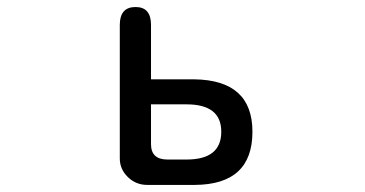

<svg xmlns="http://www.w3.org/2000/svg" viewBox="-20 -519 1040 547"><path d="M699.2 -143.6Q699.2 6.8 535.2 7.8H399.4Q367.2 7.8 344.2 -14.6Q321.3 -37.1 321.3 -67.4V-448.2Q321.3 -499 366.2 -499Q410.2 -499 410.2 -448.2V-293H533.2Q699.2 -291 699.2 -143.6ZM457 -64.5H511.7Q610.4 -64.5 610.4 -143.6Q610.4 -221.7 511.7 -221.7H410.2V-108.4Q410.2 -64.5 457 -64.5Z"/></svg>

Font: FakePearl
Style: Regular
Weight: 400
Version: Version 1.2